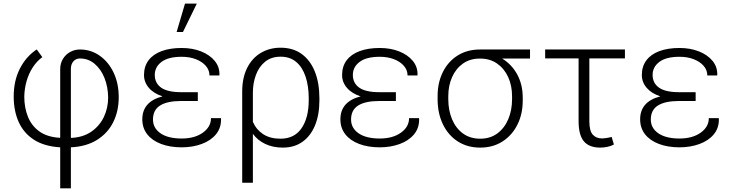

<svg xmlns="http://www.w3.org/2000/svg" viewBox="-20 -800 4017 1054"><path d="M310.5 233.9V8.8Q223.1 3.4 166.7 -32.7Q110.4 -68.8 82.8 -129.9Q55.2 -190.9 55.2 -270.5Q55.2 -356.4 88.9 -422.9Q122.6 -489.3 181.6 -528.8L212.4 -486.3Q181.6 -463.9 159.7 -429.9Q137.7 -396 126 -355Q114.3 -314 113.3 -270Q113.3 -209 133.3 -159.2Q153.3 -109.4 196 -78.6Q238.8 -47.9 307.6 -43.5L310.5 -44.4V-420.4Q310.5 -451.7 325.2 -476.1Q339.8 -500.5 364.5 -514.4Q389.2 -528.3 418.9 -528.3Q478.5 -528.3 527.1 -494.4Q575.7 -460.4 603.8 -401.1Q631.8 -341.8 631.8 -266.1Q631.8 -190.9 602.1 -130.4Q572.3 -69.8 513.7 -32.7Q455.1 4.4 369.1 8.8V233.9ZM372.1 -43Q437 -46.4 481.9 -77.6Q526.9 -108.9 550.3 -158.2Q573.7 -207.5 573.7 -265.6Q572.8 -323.7 553.5 -372.1Q534.2 -420.4 499.5 -449.7Q464.8 -479 418.9 -479Q396.5 -479 382.8 -463.1Q369.1 -447.3 369.1 -421.9V-43.9Z M977.5 8.8Q913.1 8.8 864.3 -9.8Q815.4 -28.3 788.3 -62.7Q761.2 -97.2 761.2 -145Q761.2 -242.2 872.1 -271Q823.2 -287.1 796.9 -318.1Q770.5 -349.1 770.5 -388.2Q770.5 -435.5 795.4 -468.8Q820.3 -502 866.7 -519.3Q913.1 -536.6 977.5 -536.6Q1036.6 -536.6 1084 -517.8Q1131.3 -499 1158.7 -465.8Q1186 -432.6 1184.6 -388.7L1183.6 -385.7H1129.9Q1129.9 -415.5 1109.6 -438.7Q1089.4 -461.9 1054.9 -475.1Q1020.5 -488.3 977.5 -488.3Q903.8 -488.3 866.7 -460.2Q829.6 -432.1 829.6 -388.7Q829.6 -343.8 864.7 -318.8Q899.9 -293.9 975.1 -293.9H1065.9V-245.6H975.1Q897.9 -245.6 858.9 -220.9Q819.8 -196.3 819.8 -144Q819.8 -96.7 861.3 -68.1Q902.8 -39.6 977.5 -39.6Q1048.3 -39.6 1093.3 -71.5Q1138.2 -103.5 1138.2 -151.4H1192.4L1193.4 -148.4Q1194.8 -97.7 1165.5 -62.5Q1136.2 -27.3 1086.4 -9.3Q1036.6 8.8 977.5 8.8ZM949.7 -624.5 995.6 -780.3H1060.5L984.4 -624.5Z M1309.6 203.1V-297.4Q1309.6 -373 1336.7 -427Q1363.8 -481 1411.6 -509.5Q1459.5 -538.1 1520.5 -538.1Q1588.4 -538.1 1635.7 -503.9Q1683.1 -469.7 1708.3 -407.2Q1733.4 -344.7 1733.4 -259.8V-249.5Q1733.4 -170.4 1709.5 -112.1Q1685.5 -53.7 1640.6 -21.7Q1595.7 10.3 1532.7 10.3Q1478 10.3 1436 -9.8Q1394 -29.8 1368.2 -65.4V203.1ZM1519.5 -38.6Q1596.2 -38.6 1635.5 -96.2Q1674.8 -153.8 1674.8 -249.5V-259.8Q1674.8 -327.6 1657.5 -379.4Q1640.1 -431.2 1606 -460Q1571.8 -488.8 1520.5 -488.8Q1469.2 -488.8 1435.3 -461.2Q1401.4 -433.6 1384.8 -388.4Q1368.2 -343.3 1368.2 -291.5V-130.9Q1387.2 -87.9 1425 -63.2Q1462.9 -38.6 1519.5 -38.6Z M2064.9 8.8Q2000.5 8.8 1951.7 -9.8Q1902.8 -28.3 1875.7 -62.7Q1848.6 -97.2 1848.6 -145Q1848.6 -242.2 1959.5 -271Q1910.6 -287.1 1884.3 -318.1Q1857.9 -349.1 1857.9 -388.2Q1857.9 -435.5 1882.8 -468.8Q1907.7 -502 1954.1 -519.3Q2000.5 -536.6 2064.9 -536.6Q2124 -536.6 2171.4 -517.8Q2218.8 -499 2246.1 -465.8Q2273.4 -432.6 2272 -388.7L2271 -385.7H2217.3Q2217.3 -415.5 2197 -438.7Q2176.8 -461.9 2142.3 -475.1Q2107.9 -488.3 2064.9 -488.3Q1991.2 -488.3 1954.1 -460.2Q1917 -432.1 1917 -388.7Q1917 -343.8 1952.1 -318.8Q1987.3 -293.9 2062.5 -293.9H2153.3V-245.6H2062.5Q1985.4 -245.6 1946.3 -220.9Q1907.2 -196.3 1907.2 -144Q1907.2 -96.7 1948.7 -68.1Q1990.2 -39.6 2064.9 -39.6Q2135.7 -39.6 2180.7 -71.5Q2225.6 -103.5 2225.6 -151.4H2279.8L2280.8 -148.4Q2282.2 -97.7 2252.9 -62.5Q2223.6 -27.3 2173.8 -9.3Q2124 8.8 2064.9 8.8Z M2616.2 10.3Q2545.4 10.3 2492.9 -23.7Q2440.4 -57.6 2411.4 -117.7Q2382.3 -177.7 2382.3 -255.9V-272Q2382.3 -346.7 2411.1 -404.5Q2439.9 -462.4 2492.4 -495.4Q2544.9 -528.3 2615.2 -528.3H2889.6V-478.5H2736.8Q2790 -445.8 2819.8 -390.4Q2849.6 -335 2849.6 -263.7V-247.6Q2849.6 -173.8 2820.3 -115.5Q2791 -57.1 2738.5 -23.4Q2686 10.3 2616.2 10.3ZM2616.2 -38.6Q2670.9 -38.6 2710 -67.4Q2749 -96.2 2770 -145.3Q2791 -194.3 2791 -255.9V-272Q2791 -329.6 2769.8 -376.5Q2748.5 -423.3 2709.2 -450.9Q2669.9 -478.5 2614.7 -478.5Q2560.1 -478.5 2521.2 -450.9Q2482.4 -423.3 2461.7 -376.5Q2440.9 -329.6 2440.9 -272V-255.9Q2440.9 -194.3 2461.7 -145Q2482.4 -95.7 2521.7 -67.1Q2561 -38.6 2616.2 -38.6Z M3274.9 10.3Q3214.8 10.3 3185.5 -23.9Q3156.2 -58.1 3156.2 -136.2V-479.5H2972.7V-528.3H3410.6V-479.5H3215.3V-133.8Q3215.3 -82 3233.9 -61Q3252.4 -40 3286.1 -40Q3293.9 -40 3306.9 -42Q3319.8 -43.9 3329.3 -46.1Q3338.9 -48.3 3337.4 -49.3L3350.1 -6.8Q3333 2.4 3313.7 6.3Q3294.4 10.3 3274.9 10.3Z M3710.4 8.8Q3646 8.8 3597.2 -9.8Q3548.3 -28.3 3521.2 -62.7Q3494.1 -97.2 3494.1 -145Q3494.1 -242.2 3605 -271Q3556.2 -287.1 3529.8 -318.1Q3503.4 -349.1 3503.4 -388.2Q3503.4 -435.5 3528.3 -468.8Q3553.2 -502 3599.6 -519.3Q3646 -536.6 3710.4 -536.6Q3769.5 -536.6 3816.9 -517.8Q3864.3 -499 3891.6 -465.8Q3918.9 -432.6 3917.5 -388.7L3916.5 -385.7H3862.8Q3862.8 -415.5 3842.5 -438.7Q3822.3 -461.9 3787.8 -475.1Q3753.4 -488.3 3710.4 -488.3Q3636.7 -488.3 3599.6 -460.2Q3562.5 -432.1 3562.5 -388.7Q3562.5 -343.8 3597.7 -318.8Q3632.8 -293.9 3708 -293.9H3798.8V-245.6H3708Q3630.9 -245.6 3591.8 -220.9Q3552.7 -196.3 3552.7 -144Q3552.7 -96.7 3594.2 -68.1Q3635.7 -39.6 3710.4 -39.6Q3781.2 -39.6 3826.2 -71.5Q3871.1 -103.5 3871.1 -151.4H3925.3L3926.3 -148.4Q3927.7 -97.7 3898.4 -62.5Q3869.1 -27.3 3819.3 -9.3Q3769.5 8.8 3710.4 8.8Z"/></svg>

Font: Roboto Slab LO Light
Style: Regular
Weight: 300
Designer: Google
Version: Version 2.000